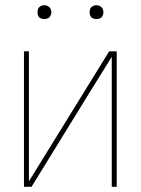

<svg xmlns="http://www.w3.org/2000/svg" viewBox="-20 -717 540 737"><path d="M72 0V-520H91V-21L399 -520H428V0H409V-499L327 -367L101 0ZM350 -644Q345 -644 339.5 -645.5Q334 -647 330.5 -650.5Q327 -654 325.5 -659.5Q324 -665 324 -670Q324 -675 325.5 -680.5Q327 -686 330.5 -689.5Q334 -693 339.5 -695Q345 -697 350 -697Q355 -697 360.5 -695Q366 -693 369.5 -689.5Q373 -686 375 -680.5Q377 -675 377 -670Q377 -665 375 -659.5Q373 -654 369.5 -650.5Q366 -647 360.5 -645.5Q355 -644 350 -644ZM150 -644Q145 -644 139.5 -645.5Q134 -647 130.5 -650.5Q127 -654 125.5 -659.5Q124 -665 124 -670Q124 -675 125.5 -680.5Q127 -686 130.5 -689.5Q134 -693 139.5 -695Q145 -697 150 -697Q155 -697 160.5 -695Q166 -693 169.5 -689.5Q173 -686 175 -680.5Q177 -675 177 -670Q177 -665 175 -659.5Q173 -654 169.5 -650.5Q166 -647 160.5 -645.5Q155 -644 150 -644Z"/></svg>

Font: Iosevka SS18 Thin
Style: Regular
Weight: 100
Monospace: yes
Designer: Belleve Invis
Foundry: Belleve Invis
Version: Version 25.1.1; ttfautohint (v1.8.4)